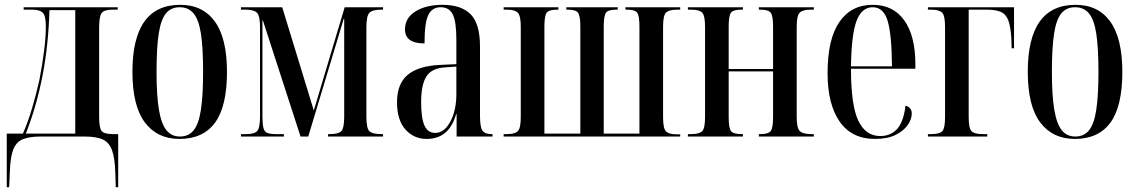

<svg xmlns="http://www.w3.org/2000/svg" viewBox="-20 -566 4714 796"><path d="M8 210V-12H75Q96 -60 113 -117.5Q130 -175 143 -233Q155 -294 162.5 -352.5Q170 -411 170 -457Q170 -500 157.5 -513Q145 -526 113 -526H78V-536H468V-526H447Q412 -526 401.5 -512Q391 -498 391 -451V-82Q391 -37 401 -23.5Q411 -10 449 -10H470V210H460L458 148Q456 89 444.5 57Q433 25 406.5 12.5Q380 0 330 0H149Q101 0 74 11.5Q47 23 35 54Q23 85 21 142L18 210ZM87 -12H292V-524H185Q181 -379 156 -251Q131 -123 87 -12Z M724 10Q632 10 580.5 -58.5Q529 -127 529 -268Q529 -546 727 -546Q821 -546 871 -476.5Q921 -407 921 -268Q921 -125 871.5 -57.5Q822 10 724 10ZM726 0Q762 0 783 -26Q804 -52 813 -111Q822 -170 822 -268Q822 -368 813 -426.5Q804 -485 782.5 -510.5Q761 -536 725 -536Q689 -536 668 -510.5Q647 -485 638 -426.5Q629 -368 629 -268Q629 -169 639 -110.5Q649 -52 670 -26Q691 0 726 0Z M979 0V-10H1001Q1034 -10 1046 -22.5Q1058 -35 1058 -83V-454Q1058 -501 1045 -513.5Q1032 -526 999 -526H979V-536H1150L1281 -108L1409 -536H1568V-526H1562Q1524 -526 1511.5 -513Q1499 -500 1499 -452V-83Q1499 -35 1511 -22.5Q1523 -10 1562 -10H1568V0H1340V-10H1348Q1383 -10 1395 -22.5Q1407 -35 1407 -83V-488H1405L1258 0H1226L1070 -481H1068V-84Q1068 -52 1072 -36Q1076 -20 1088 -15Q1100 -10 1125 -10H1157V0Z M1749 10Q1696 10 1661 -29Q1626 -68 1626 -142Q1626 -219 1670.5 -256Q1715 -293 1806 -297L1872 -300V-401Q1872 -477 1857 -506.5Q1842 -536 1807 -536Q1771 -536 1755.5 -503.5Q1740 -471 1740 -386Q1659 -386 1659 -444Q1659 -492 1703 -519Q1747 -546 1815 -546Q1892 -546 1931 -507Q1970 -468 1970 -373V-86Q1970 -38 1980.5 -24Q1991 -10 2019 -10H2022V0H1873V-93H1871Q1842 10 1749 10ZM1784 -15Q1810 -15 1829.5 -36.5Q1849 -58 1860.5 -94Q1872 -130 1872 -175V-290L1829 -287Q1770 -284 1748 -249.5Q1726 -215 1726 -143Q1726 -75 1740 -45Q1754 -15 1784 -15Z M2068 0V-10H2081Q2115 -10 2127 -22.5Q2139 -35 2139 -80V-456Q2139 -500 2127 -513Q2115 -526 2081 -526H2068V-536H2295V-526H2290Q2257 -526 2247 -514Q2237 -502 2237 -456V-12H2386V-456Q2386 -501 2376 -513.5Q2366 -526 2335 -526H2328V-536H2541V-526H2534Q2502 -526 2492.5 -513.5Q2483 -501 2483 -456V-12H2631V-456Q2631 -501 2621.5 -513.5Q2612 -526 2580 -526H2573V-536H2800V-526H2789Q2753 -526 2741 -513.5Q2729 -501 2729 -456V-79Q2729 -34 2741 -21.5Q2753 -9 2787 -9H2800V0Z M2832 0V-10H2845Q2879 -10 2891 -22Q2903 -34 2903 -80V-456Q2903 -501 2891 -513.5Q2879 -526 2845 -526H2832V-536H3060V-526H3053Q3020 -526 3010.5 -513.5Q3001 -501 3001 -456V-280H3185V-456Q3185 -501 3175 -513.5Q3165 -526 3132 -526H3126V-536H3354V-526H3342Q3308 -526 3295.5 -513.5Q3283 -501 3283 -456V-80Q3283 -36 3295.5 -23Q3308 -10 3344 -10H3354V0H3126V-10H3132Q3165 -10 3175 -22.5Q3185 -35 3185 -80V-270H3001V-80Q3001 -34 3011 -22Q3021 -10 3055 -10H3060V0Z M3608 10Q3511 10 3461 -62Q3411 -134 3411 -263Q3411 -404 3460 -475Q3509 -546 3598 -546Q3683 -546 3729 -481.5Q3775 -417 3775 -300V-281H3508Q3508 -129 3538.5 -65.5Q3569 -2 3629 -2Q3673 -2 3699.5 -31.5Q3726 -61 3734 -128Q3760 -121 3760 -95Q3760 -72 3743.5 -48Q3727 -24 3693.5 -7Q3660 10 3608 10ZM3678 -291Q3677 -423 3660 -479.5Q3643 -536 3598 -536Q3553 -536 3531.5 -480.5Q3510 -425 3508 -291Z M3827 0V-10H3839Q3876 -10 3887 -22.5Q3898 -35 3898 -80V-455Q3898 -502 3885.5 -514Q3873 -526 3839 -526H3827V-536H4184V-366H4174L4173 -405Q4170 -455 4160.5 -481Q4151 -507 4129.5 -516.5Q4108 -526 4070 -526H3996V-80Q3996 -34 4008 -22Q4020 -10 4054 -10H4073V0Z M4436 10Q4344 10 4292.5 -58.5Q4241 -127 4241 -268Q4241 -546 4439 -546Q4533 -546 4583 -476.5Q4633 -407 4633 -268Q4633 -125 4583.5 -57.5Q4534 10 4436 10ZM4438 0Q4474 0 4495 -26Q4516 -52 4525 -111Q4534 -170 4534 -268Q4534 -368 4525 -426.5Q4516 -485 4494.5 -510.5Q4473 -536 4437 -536Q4401 -536 4380 -510.5Q4359 -485 4350 -426.5Q4341 -368 4341 -268Q4341 -169 4351 -110.5Q4361 -52 4382 -26Q4403 0 4438 0Z"/></svg>

Font: Noto Serif Display ExtraCondensed Medium
Style: Regular
Weight: 500
Width: 2
Designer: Monotype Design Team
Foundry: Monotype Imaging Inc.
Version: Version 2.009